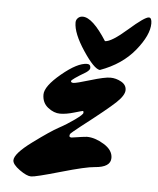

<svg xmlns="http://www.w3.org/2000/svg" viewBox="-46 -595 542 658"><g transform="rotate(5 225.0 -266.0)"><path d="M242 -349Q255 -358 255 -365Q255 -378 243 -378Q210 -378 156.5 -333.5Q103 -289 103 -260.5Q103 -232 123.5 -216Q144 -200 165 -200Q186 -200 213 -208Q240 -216 242.5 -216Q245 -216 245 -210Q245 -204 218.5 -185Q192 -166 165 -151.5Q138 -137 79 -93.5Q20 -50 20 -27Q20 -13 45 5Q70 23 85 23Q100 23 185 -1.5Q270 -26 300 -28Q354 -32 354 -64Q354 -91 323 -110Q292 -129 264 -129Q258 -129 212 -122Q204 -122 204 -127Q204 -132 207 -135.5Q210 -139 239 -162Q327 -230 354.5 -256Q382 -282 382 -300Q382 -318 364 -328Q346 -338 326.5 -338Q307 -338 259 -323.5Q211 -309 202 -309Q193 -309 193 -314.5Q193 -320 242 -349ZM191 -516Q191 -525 197.5 -531.5Q204 -538 214 -538Q248 -538 297 -461Q319 -461 372.5 -508Q426 -555 440 -555Q450 -555 450 -535Q450 -495 406.5 -441.5Q363 -388 288 -361Q268 -363 229.5 -421Q191 -479 191 -516Z"/></g></svg>

Font: Mrs Sheppards
Style: Regular
Weight: 400
Version: Version 1.000